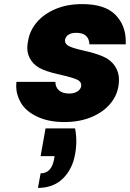

<svg xmlns="http://www.w3.org/2000/svg" viewBox="-20 -588 633 936"><path d="M294 7Q218 7 163 -18.5Q108 -44 83.5 -84.5Q59 -125 59 -169Q59 -179 60 -189H250Q250 -162 268 -147Q286 -132 317 -132Q341 -132 357 -142Q373 -152 376 -168Q376 -171 376 -173Q376 -190 356.5 -199.5Q337 -209 286 -221Q228 -233 190.5 -248Q153 -263 133 -291.5Q113 -320 113 -354Q113 -371 117 -389Q125 -439 159.5 -479.5Q194 -520 250.5 -544Q307 -568 381 -568Q491 -568 542 -516.5Q593 -465 593 -387Q593 -380 593 -372H416Q415 -399 399 -413.5Q383 -428 352 -428Q328 -428 314 -419Q300 -410 297 -394Q297 -392 297 -389Q297 -373 316.5 -363Q336 -353 385 -342Q444 -329 481.5 -313Q519 -297 539.5 -267Q560 -237 560 -200Q560 -184 557 -165Q548 -116 513 -77Q478 -38 421.5 -15.5Q365 7 294 7ZM346 38Q352 69 352 100Q352 132 346 164Q333 237 286.5 282.5Q240 328 165 328L178 257Q232 257 244 186L246 173H178L202 38Z"/></svg>

Font: Fz Poppins ExtBd
Style: Italic
Weight: 800
Italic angle: -10°
Designer: Ninad Kale (Devanagari), Jonny Pinhorn (Latin)
Foundry: Indian Type Foundry
Version: Vit hóa bi Vntype.Com & FontZin.Com